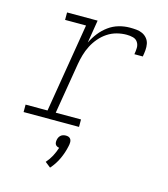

<svg xmlns="http://www.w3.org/2000/svg" viewBox="-114 -627 828 947"><g transform="rotate(15 300.0 -153.5)"><path d="M33 0V-38H145L220 -492H113V-530H269L250 -413Q263 -440 281.5 -463.5Q300 -487 324 -504.5Q348 -522 376 -530Q404 -538 432 -538Q449 -538 465.5 -536.5Q482 -535 496 -528.5Q510 -522 520 -510Q530 -498 533 -482.5Q536 -467 534.5 -450Q533 -433 530 -417H487Q490 -433 490.5 -449.5Q491 -466 482.5 -479Q474 -492 458.5 -496Q443 -500 426 -500Q401 -500 376 -493.5Q351 -487 329 -472.5Q307 -458 289.5 -437.5Q272 -417 260 -393.5Q248 -370 241 -345.5Q234 -321 230 -297L187 -38H316V0ZM230 231 202 209Q218 191 229.5 169.5Q241 148 248 125Q242 124 237 121.5Q232 119 229 114.5Q226 110 225.5 104Q225 98 226 92Q227 85 230 78.5Q233 72 238.5 67Q244 62 251 60Q258 58 265 58Q272 58 278 60Q284 62 288 67Q292 72 293 78.5Q294 85 293 92V94L291 105Q284 139 269 171.5Q254 204 230 231Z"/></g></svg>

Font: Iosevka Curly Slab XLtExObl
Style: Regular
Weight: 200
Width: 7
Italic angle: -9°
Monospace: yes
Designer: Belleve Invis
Foundry: Belleve Invis
Version: Version 11.0.0; ttfautohint (v1.8.3)